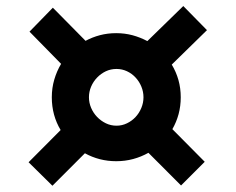

<svg xmlns="http://www.w3.org/2000/svg" viewBox="-20 -653 768 626"><path d="M177.7 -229Q163.6 -252.4 156.2 -279.3Q148.9 -306.2 148.9 -335.9Q148.9 -366.2 157 -393.6Q165 -420.9 179.2 -444.8L76.2 -549.8L152.3 -627.9L258.8 -520L258.3 -519.5Q280.8 -531.7 305.9 -538.3Q331.1 -544.9 358.9 -544.9Q386.7 -544.9 412.1 -538.1Q437.5 -531.2 460.4 -519L577.6 -633.3L654.8 -554.7L540 -442.4Q554.2 -418.9 561.8 -392.1Q569.3 -365.2 569.3 -335.9Q569.3 -307.1 562.3 -281Q555.2 -254.9 542 -231.9L647.5 -125.5L570.3 -48.3L463.9 -154.8Q440.4 -141.6 414.1 -134.5Q387.7 -127.4 358.9 -127.4Q331.1 -127.4 305.4 -134Q279.8 -140.6 256.8 -153.3L150.9 -47.4L73.2 -124ZM270 -335.9Q270 -317.9 277.1 -301.3Q284.2 -284.7 296.6 -271.7Q309.1 -258.8 325.2 -251Q341.3 -243.2 359.9 -243.2Q377.9 -243.2 394 -251Q410.2 -258.8 422.1 -271.7Q434.1 -284.7 440.9 -301.3Q447.8 -317.9 447.8 -335.9Q447.8 -354 440.9 -370.6Q434.1 -387.2 422.1 -400.1Q410.2 -413.1 394 -420.7Q377.9 -428.2 359.9 -428.2Q341.3 -428.2 325.2 -420.7Q309.1 -413.1 296.6 -400.1Q284.2 -387.2 277.1 -370.6Q270 -354 270 -335.9Z"/></svg>

Font: Merriweather
Style: Heavy
Weight: 900
Version: Version 1.003